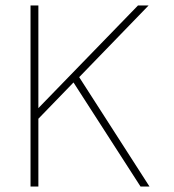

<svg xmlns="http://www.w3.org/2000/svg" viewBox="-20 -678 634 698"><path d="M119.5 0V-246.3L247.2 -378.2L490.8 0H523.4L267.9 -397.5L520.2 -658.1H481.6L119.5 -284.9V-658.1H91V0Z"/></svg>

Font: Arad-FD-VF Thin
Style: Regular
Weight: 100
Designer: Mohammad Darvishi
Version: Version 1.010;September 21, 2024;FontCreator 15.0.0.2992 64-